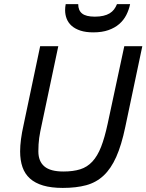

<svg xmlns="http://www.w3.org/2000/svg" viewBox="-20 -901 714 936"><path d="M590.8 -282.2Q572.3 -193.4 546.6 -136Q521 -78.6 484.9 -44.9Q448.7 -11.2 399.9 2Q351.1 15.1 286.1 15.1Q230 15.1 190.4 3.4Q150.9 -8.3 126 -30.8Q101.1 -53.2 89.6 -86.4Q78.1 -119.6 78.1 -163.1Q78.1 -217.3 95.2 -293L175.8 -675.8H264.2L183.1 -292Q179.2 -274.9 176.3 -259.5Q173.3 -244.1 171.1 -228.8Q168.9 -213.4 168 -197.3Q167 -181.2 167 -163.1Q167 -114.7 196.3 -89.8Q225.6 -64.9 289.1 -64.9Q336.9 -64.9 371.1 -75.7Q405.3 -86.4 430.2 -113.3Q455.1 -140.1 472.7 -184.8Q490.2 -229.5 504.9 -297.9L585.9 -675.8H673.8ZM614.3 -880.9Q608.4 -852.5 595.5 -827.4Q582.5 -802.2 561 -783.7Q539.6 -765.1 508.5 -754.2Q477.5 -743.2 435.1 -743.2Q398.4 -743.2 372.3 -751.7Q346.2 -760.3 329.6 -774.9Q313 -789.6 305.2 -809.3Q297.4 -829.1 297.4 -851.1Q297.4 -866.2 300.3 -880.9H361.3Q361.3 -850.1 380.4 -835Q399.4 -819.8 442.4 -819.8Q465.8 -819.8 483.6 -824Q501.5 -828.1 514.4 -835.9Q527.3 -843.8 535.9 -855Q544.4 -866.2 550.3 -880.9Z"/></svg>

Font: Clear Sans
Style: Italic
Weight: 400
Italic angle: -12°
Foundry: Intel Corporation
Version: Version 1.00